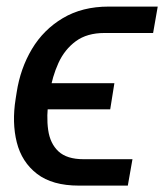

<svg xmlns="http://www.w3.org/2000/svg" viewBox="-20 -566 501 586"><path d="M234.9 -80.1H384.3L370.1 0.5H220.7Q139.6 0.5 93 -35.4Q46.4 -71.3 31.2 -131.6Q16.1 -191.9 27.8 -264.6L30.8 -283.7Q42 -356.9 77.4 -416.3Q112.8 -475.6 171.9 -510.7Q231 -545.9 311.5 -545.9H461.4L447.3 -465.3H298.8Q245.6 -465.3 211.4 -440.2Q177.2 -415 158.4 -373.8Q139.6 -332.5 131.8 -283.7L128.9 -264.2Q121.1 -211.4 127 -169.7Q132.8 -127.9 158.4 -104Q184.1 -80.1 234.9 -80.1ZM329.1 -312 316.4 -232.4H49.8L62.5 -312Z"/></svg>

Font: Inter 17pt
Style: Italic
Weight: 400
Italic angle: -9.3988°
Version: Version 4.001;git-66647c0bb